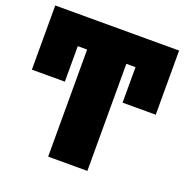

<svg xmlns="http://www.w3.org/2000/svg" viewBox="-125 -810 892 925"><g transform="rotate(20 320.5 -348.0)"><path d="M3 -696H638V-367H468V-549H421V0H220V-549H172V-367H3Z"/></g></svg>

Font: Fira Sans Condensed Black
Style: Regular
Weight: 900
Width: 3
Designer: Carrois Corporate & Edenspiekermann AG
Foundry: Carrois Corporate GbR & Edenspiekermann AG
Version: Version 4.203